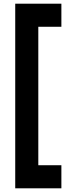

<svg xmlns="http://www.w3.org/2000/svg" viewBox="-20 -895 415 1040"><path d="M187.5 0H312.5V125H62.5V-875H312.5V-750H187.5Z"/></svg>

Font: Oldtimer
Style: Regular
Weight: 400
Designer: GGBotNet
Foundry: GGBotNet
Version: 1.00